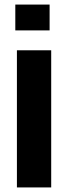

<svg xmlns="http://www.w3.org/2000/svg" viewBox="-20 -820 291 840"><path d="M47 -687V-800H197V-687ZM54 0V-600H204V0Z"/></svg>

Font: Big Shoulders Stencil Text Black
Style: Regular
Weight: 900
Designer: Patric King
Foundry: XO Type Co
Version: Version 1.000